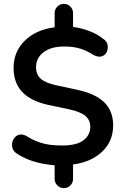

<svg xmlns="http://www.w3.org/2000/svg" viewBox="-20 -848 640 991"><path d="M309 123Q290 123 276 109Q262 95 262 75V5Q200 0 151.5 -15.5Q103 -31 71 -53Q49 -65 44 -85Q39 -105 47 -124Q55 -143 73.5 -151Q92 -159 117 -146Q144 -127 188 -112Q232 -97 299 -97Q376 -97 411 -124Q446 -151 446 -193Q446 -228 421 -249.5Q396 -271 336 -284L231 -306Q139 -326 94.5 -373.5Q50 -421 50 -497Q50 -581 108 -638Q166 -695 262 -707V-780Q262 -800 276 -814Q290 -828 309 -828Q330 -828 343.5 -814Q357 -800 357 -780V-709Q397 -704 439 -688.5Q481 -673 512 -648Q531 -636 535 -617Q539 -598 531.5 -581Q524 -564 506.5 -557.5Q489 -551 463 -564Q433 -584 397.5 -596Q362 -608 311 -608Q244 -608 205 -578.5Q166 -549 166 -501Q166 -464 190 -442Q214 -420 270 -408L376 -385Q472 -365 518 -320Q564 -275 564 -201Q564 -118 506.5 -64.5Q449 -11 357 1V75Q357 95 343.5 109Q330 123 309 123Z"/></svg>

Font: Chiron GoRound TC M
Style: Regular
Weight: 500
Designer: Ryoko NISHIZUKA 西塚涼子 (kana, bopomofo & ideographs); Paul D. Hunt (Latin, Greek & Cyrillic); Sandoll Communications 산돌커뮤니
Foundry: Adobe
Version: Version 1.000;hotconv 1.1.1;makeotfexe 2.6.0